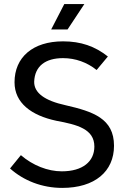

<svg xmlns="http://www.w3.org/2000/svg" viewBox="-20 -911 610 938"><path d="M230 -767H310L392 -891H294ZM284 7C443 7 537 -73 537 -199C537 -332 435 -366 300 -397C199 -419 146 -457 147 -512C150 -589 203 -627 288 -627C349 -627 406 -606 452 -569L507 -635C444 -685 375 -709 288 -709C140 -709 51 -631 51 -509C51 -408 133 -347 255 -321C357 -302 441 -281 441 -195C441 -122 384 -74 282 -74C213 -74 140 -103 82 -153L29 -88C96 -28 186 7 284 7Z"/></svg>

Font: Arthouse Owned Medium
Style: Regular
Weight: 500
Designer: Jeremy Tribby
Foundry: Tribby Type
Version: Version 1.000;PS 001.000;hotconv 1.0.88;makeotf.lib2.5.64775